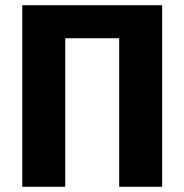

<svg xmlns="http://www.w3.org/2000/svg" viewBox="-20 -713 704 733"><path d="M599 0H435V-567H229V0H65V-693H599Z"/></svg>

Font: FiraGOUPP
Style: Bold
Weight: 700
Designer: bBox Type
Foundry: bBox Type GmbH
Version: Version 1.001